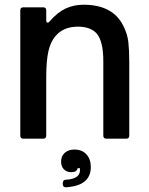

<svg xmlns="http://www.w3.org/2000/svg" viewBox="-20 -588 630 814"><path d="M79 0Q66 0 66 -13V-544Q66 -557 79 -557H163Q176 -557 176 -544V-503Q176 -492 182 -492Q187 -492 191 -498Q224 -536 258.5 -552Q293 -568 334 -568Q459 -568 503 -478Q520 -445 524 -410.5Q528 -376 528 -328V-13Q528 0 515 0H431Q418 0 418 -13V-329Q418 -414 389 -447Q362 -475 311 -475Q250 -475 217 -437Q195 -413 185.5 -372Q176 -331 176 -261V-13Q176 0 163 0ZM246 191Q246 174 259 174Q316 171 319 137V125H309Q306 142 282 142Q263 142 251 130Q239 118 239 97Q239 74 254.5 60Q270 46 295 46Q328 46 346.5 66.5Q365 87 365 120Q365 200 259 206Q246 206 246 191Z"/></svg>

Font: Open Sauce Two Medium
Style: Regular
Weight: 500
Designer: Alfredo Marco Pradil
Foundry: Creative Sauce Fz LLC
Version: Version 1.477